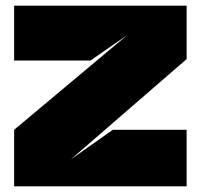

<svg xmlns="http://www.w3.org/2000/svg" viewBox="-20 -659 709 679"><path d="M430 -535 300 -445H30V-639H640V-450L230 -95L379 -200H640V0H30V-200L430 -535Z"/></svg>

Font: Banana Brick
Style: Regular
Weight: 400
Designer: artmaker
Foundry: artmaker
Version: Version 4.000 2011 initial release